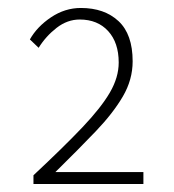

<svg xmlns="http://www.w3.org/2000/svg" viewBox="-20 -913 437 482"><path d="M64 -451V-473Q140 -544 187 -593.5Q234 -643 256 -681Q278 -719 278 -756Q278 -806 251.5 -835Q225 -864 180 -864Q149 -864 122 -843Q95 -822 77 -793L55 -814Q73 -846 108 -869.5Q143 -893 183 -893Q242 -893 277.5 -860Q313 -827 313 -759Q313 -713 288.5 -671Q264 -629 220.5 -583.5Q177 -538 119 -481H340V-451Z"/></svg>

Font: Noto Sans TC
Style: Regular
Weight: 100
Designer: Ryoko NISHIZUKA 西塚涼子 (kana, bopomofo & ideographs); Paul D. Hunt (Latin, Greek & Cyrillic); Sandoll Communications 산돌커뮤니
Foundry: Adobe
Version: Version 2.004;hotconv 1.0.118;makeotfexe 2.5.65603